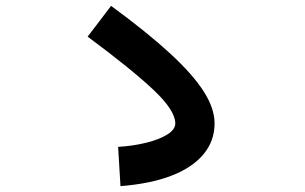

<svg xmlns="http://www.w3.org/2000/svg" viewBox="-20 -677 1040 655"><path d="M391 -42 383 -176Q434 -179 478.5 -190Q523 -201 550.5 -218Q578 -235 578 -256Q578 -300 504 -370Q430 -440 279 -552L359 -657Q483 -566 560.5 -494.5Q638 -423 675 -365Q712 -307 712 -256Q712 -196 674 -150.5Q636 -105 564.5 -77.5Q493 -50 391 -42Z"/></svg>

Font: Murecho Thin
Style: Bold
Weight: 700
Version: Version 1.010